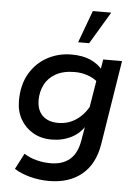

<svg xmlns="http://www.w3.org/2000/svg" viewBox="-55 -659 642 884"><g transform="rotate(5 265.5 -217.5)"><path d="M205 181Q159 181 116 169.5Q73 158 44 139L82 66Q109 83 140.5 91Q172 99 205 99Q260 99 293.5 70.5Q327 42 337 -17L352 -104L358 -96Q333 -52 291.5 -31Q250 -10 200 -10Q151 -10 114 -31.5Q77 -53 56 -90Q35 -127 35 -175Q35 -249 65.5 -301Q96 -353 147 -380.5Q198 -408 258 -408Q309 -408 345 -392.5Q381 -377 405 -347L395 -337L405 -398H492L430 -10Q415 84 356 132.5Q297 181 205 181ZM224 -89Q270 -89 307.5 -114.5Q345 -140 368 -186L358 -150L385 -315V-294Q368 -309 340.5 -319Q313 -329 280 -329Q227 -329 192.5 -309.5Q158 -290 141.5 -257.5Q125 -225 125 -186Q125 -140 151 -114.5Q177 -89 224 -89ZM283 -467 338 -616H423L334 -467Z"/></g></svg>

Font: Rokkitt Medium
Style: Italic
Weight: 500
Italic angle: -9°
Designer: Vernon Adams
Foundry: Vernon Adams
Version: Version 3.103